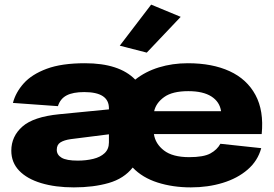

<svg xmlns="http://www.w3.org/2000/svg" viewBox="-20 -800 1186 832"><path d="M300 12Q220 12 158.5 -6.5Q97 -25 63 -60.5Q29 -96 29 -147Q29 -209 77 -251.5Q125 -294 237 -305L452 -326V-331Q452 -401 345 -401Q296 -401 268.5 -386.5Q241 -372 231 -340L36 -354Q48 -400 83 -439Q118 -478 182.5 -502Q247 -526 348 -526Q497 -526 566 -455Q610 -490 668.5 -508Q727 -526 794 -526Q900 -526 975 -491.5Q1050 -457 1087 -388.5Q1124 -320 1114 -219H647Q653 -177 690.5 -148Q728 -119 800 -119Q862 -119 891.5 -135Q921 -151 935 -177L1112 -158Q1097 -103 1053 -65Q1009 -27 945 -7.5Q881 12 807 12Q729 12 663 -9Q597 -30 555 -74Q517 -26 451 -7Q385 12 300 12ZM796 -405Q727 -405 691.5 -379.5Q656 -354 648 -318H938Q932 -359 896 -382Q860 -405 796 -405ZM226 -151Q226 -129 247 -116.5Q268 -104 317 -104Q353 -104 384 -111.5Q415 -119 433.5 -136.5Q452 -154 452 -183V-218L286 -197Q258 -193 242 -183Q226 -173 226 -151ZM616 -572 499 -602 635 -780 763 -727Z"/></svg>

Font: Special Gothic Expanded One
Style: Regular
Weight: 400
Designer: Alistair McCready
Foundry: Monolith
Version: Version 1.010; ttfautohint (v1.8.4.7-5d5b)